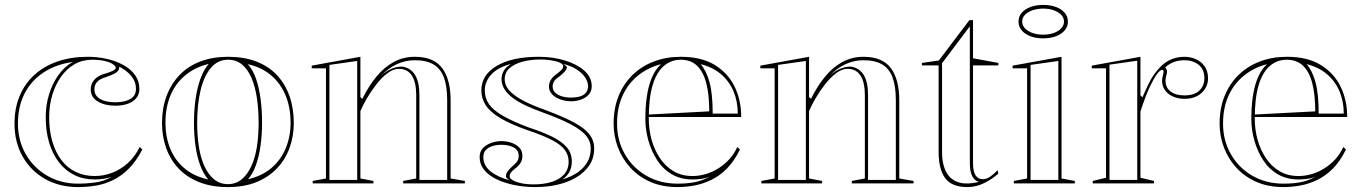

<svg xmlns="http://www.w3.org/2000/svg" viewBox="-20 -746 5545 781"><path d="M297 15Q222 15 163.5 -18Q105 -51 72 -109.5Q39 -168 39 -243Q39 -306 60 -356Q81 -406 120 -441.5Q159 -477 214 -496Q269 -515 337 -515Q377 -515 414.5 -506.5Q452 -498 482 -481.5Q512 -465 529.5 -440.5Q547 -416 547 -384Q547 -362 534 -346.5Q521 -331 499 -323.5Q477 -316 449 -316Q407 -316 378 -333Q349 -350 349 -383Q349 -405 364 -422Q379 -439 406 -446Q451 -459 451 -470Q451 -477 439 -485Q427 -493 405.5 -498Q384 -503 355 -503Q315 -503 283 -484.5Q251 -466 228 -433.5Q205 -401 192.5 -359Q180 -317 180 -269Q180 -214 193 -170Q206 -126 230 -94.5Q254 -63 288.5 -46.5Q323 -30 365 -30Q402 -30 437 -43.5Q472 -57 501 -83.5Q530 -110 548 -148L559 -138Q534 -90 504 -60Q474 -30 440 -13.5Q406 3 370 9Q334 15 297 15ZM465 -475V-470Q464 -458 450.5 -449.5Q437 -441 410 -432Q364 -419 364 -383Q364 -357 387 -343.5Q410 -330 449 -330Q488 -330 510.5 -343.5Q533 -357 533 -384Q533 -400 528 -413Q523 -426 514 -437Q505 -448 492.5 -457.5Q480 -467 465 -475ZM53 -243Q53 -174 85 -118.5Q117 -63 172.5 -31Q228 1 297 1Q333 1 369 -4Q405 -9 436 -28Q423 -22 404 -19Q385 -16 365 -16Q319 -16 282.5 -34Q246 -52 220 -85.5Q194 -119 180 -165.5Q166 -212 166 -269Q166 -318 179.5 -362Q193 -406 217.5 -440.5Q242 -475 276 -494Q206 -484 156 -450.5Q106 -417 79.5 -364.5Q53 -312 53 -243Z M907 -515Q972 -515 1022 -496Q1072 -477 1106 -441Q1140 -405 1157.5 -355.5Q1175 -306 1175 -246Q1175 -191 1157.5 -143.5Q1140 -96 1106 -60.5Q1072 -25 1022.5 -5Q973 15 907 15Q841 15 790.5 -5Q740 -25 706.5 -60.5Q673 -96 656 -143.5Q639 -191 639 -246Q639 -306 657.5 -355.5Q676 -405 710.5 -441Q745 -477 795 -496Q845 -515 907 -515ZM908 -503Q865 -503 837 -469Q809 -435 795.5 -377Q782 -319 782 -246Q782 -195 789 -149.5Q796 -104 811.5 -70Q827 -36 851 -16.5Q875 3 907 3Q939 3 962.5 -16Q986 -35 1002 -69.5Q1018 -104 1025 -149Q1032 -194 1032 -246Q1032 -300 1025 -347Q1018 -394 1003 -429Q988 -464 964.5 -483.5Q941 -503 908 -503ZM653 -246Q653 -190 672 -142.5Q691 -95 729.5 -62Q768 -29 827 -16Q807 -39 794 -74.5Q781 -110 775 -154Q769 -198 769 -246Q769 -297 775.5 -343Q782 -389 795.5 -426Q809 -463 829 -486Q774 -473 734 -440Q694 -407 673.5 -358Q653 -309 653 -246ZM1162 -246Q1162 -308 1142 -357Q1122 -406 1083.5 -439Q1045 -472 988 -485Q1009 -462 1021.5 -425.5Q1034 -389 1040 -343Q1046 -297 1046 -246Q1046 -199 1040 -155Q1034 -111 1021.5 -75.5Q1009 -40 989 -17Q1046 -30 1084.5 -63Q1123 -96 1142.5 -143.5Q1162 -191 1162 -246Z M1871 -10V0H1620V-10L1673 -20V-359Q1673 -412 1655 -439Q1637 -466 1603 -466Q1580 -466 1556.5 -448.5Q1533 -431 1511.5 -403.5Q1490 -376 1473 -347Q1456 -318 1446 -294V-20L1499 -10V0H1252V-10L1306 -20V-468H1248V-479L1446 -515V-351L1454 -344Q1479 -395 1510.5 -433.5Q1542 -472 1581 -493.5Q1620 -515 1667 -515Q1708 -515 1736 -502.5Q1764 -490 1780.5 -466.5Q1797 -443 1805 -410.5Q1813 -378 1813 -339V-20ZM1320 -14H1433V-498L1320 -482ZM1686 -14H1799V-339Q1799 -394 1786 -430Q1773 -466 1744 -483.5Q1715 -501 1667 -501Q1630 -501 1595.5 -485.5Q1561 -470 1530 -438Q1552 -458 1574.5 -467Q1597 -476 1617 -475Q1652 -469 1669 -440Q1686 -411 1686 -359Z M2158 15Q2112 15 2071 6.5Q2030 -2 1998.5 -17.5Q1967 -33 1949 -55.5Q1931 -78 1931 -107Q1931 -129 1944 -143Q1957 -157 1977.5 -164.5Q1998 -172 2019 -172Q2042 -172 2061.5 -165Q2081 -158 2093 -145Q2105 -132 2105 -112Q2105 -98 2099 -86.5Q2093 -75 2080 -64Q2064 -52 2058.5 -44.5Q2053 -37 2053 -28Q2053 -21 2065 -13.5Q2077 -6 2099 -1Q2121 4 2151 4Q2192 4 2224 -6Q2256 -16 2274.5 -36.5Q2293 -57 2293 -89Q2293 -115 2277.5 -136Q2262 -157 2226 -176Q2190 -195 2127 -216Q2056 -241 2014.5 -266Q1973 -291 1955.5 -318.5Q1938 -346 1938 -378Q1938 -441 2000.5 -478Q2063 -515 2171 -515Q2229 -515 2278 -500Q2327 -485 2357 -458.5Q2387 -432 2387 -395Q2387 -375 2375 -361.5Q2363 -348 2343.5 -341Q2324 -334 2303 -334Q2287 -334 2271 -338Q2255 -342 2242 -349.5Q2229 -357 2221 -368.5Q2213 -380 2213 -394Q2213 -423 2243 -444Q2259 -456 2265 -463Q2271 -470 2271 -477Q2271 -482 2264.5 -487Q2258 -492 2245.5 -495.5Q2233 -499 2216 -501.5Q2199 -504 2179 -504Q2138 -504 2105 -495Q2072 -486 2052.5 -468.5Q2033 -451 2033 -424Q2033 -398 2053 -376.5Q2073 -355 2109.5 -336Q2146 -317 2197 -299Q2272 -271 2315.5 -247.5Q2359 -224 2378 -199Q2397 -174 2397 -143Q2397 -103 2377.5 -74Q2358 -45 2325 -25Q2292 -5 2249 5Q2206 15 2158 15ZM2053 -13Q2045 -18 2041.5 -21.5Q2038 -25 2038 -29Q2038 -40 2046 -50.5Q2054 -61 2068 -73Q2081 -84 2085.5 -92.5Q2090 -101 2090 -112Q2090 -135 2070 -146Q2050 -157 2019 -157Q1999 -157 1982 -151.5Q1965 -146 1955.5 -135Q1946 -124 1946 -107Q1946 -73 1975.5 -49Q2005 -25 2053 -13ZM2267 -16Q2302 -26 2328 -43.5Q2354 -61 2368.5 -85.5Q2383 -110 2383 -143Q2383 -170 2365.5 -192.5Q2348 -215 2306 -238Q2264 -261 2192 -287Q2153 -301 2121.5 -315.5Q2090 -330 2067.5 -346.5Q2045 -363 2032.5 -382.5Q2020 -402 2020 -424Q2020 -442 2029.5 -458.5Q2039 -475 2059 -486Q2007 -473 1979.5 -444Q1952 -415 1952 -378Q1952 -347 1969 -322.5Q1986 -298 2025.5 -275Q2065 -252 2132 -227Q2185 -210 2224 -191Q2263 -172 2284.5 -148Q2306 -124 2306 -89Q2306 -65 2296 -46.5Q2286 -28 2267 -16ZM2303 -349Q2323 -349 2338.5 -353.5Q2354 -358 2363 -368.5Q2372 -379 2372 -395Q2372 -413 2360.5 -430.5Q2349 -448 2326.5 -463Q2304 -478 2271 -486Q2279 -481 2282.5 -477.5Q2286 -474 2286 -471Q2284 -462 2275.5 -453Q2267 -444 2253 -433Q2239 -424 2233.5 -414.5Q2228 -405 2228 -394Q2228 -379 2238.5 -369Q2249 -359 2266 -354Q2283 -349 2303 -349Z M2750 -515Q2833 -515 2887 -482Q2941 -449 2968 -394Q2995 -339 2995 -270H2616V-280L2865 -293Q2865 -360 2853 -407Q2841 -454 2815.5 -478.5Q2790 -503 2749 -503Q2709 -503 2679.5 -477Q2650 -451 2634.5 -398.5Q2619 -346 2619 -264Q2619 -219 2630.5 -177.5Q2642 -136 2664.5 -102.5Q2687 -69 2720 -49.5Q2753 -30 2797 -30Q2824 -30 2851 -38Q2878 -46 2902 -61Q2926 -76 2946 -97.5Q2966 -119 2979 -148L2990 -138Q2967 -91 2937.5 -61Q2908 -31 2874 -14.5Q2840 2 2805 8.5Q2770 15 2736 15Q2674 15 2626 -6Q2578 -27 2544.5 -63.5Q2511 -100 2493.5 -146.5Q2476 -193 2476 -243Q2476 -306 2496.5 -356Q2517 -406 2553.5 -441.5Q2590 -477 2640 -496Q2690 -515 2750 -515ZM2490 -243Q2490 -174 2522 -118.5Q2554 -63 2609.5 -31Q2665 1 2736 1Q2780 1 2811 -6Q2842 -13 2869 -29Q2855 -22 2836.5 -19Q2818 -16 2797 -16Q2749 -16 2713 -37Q2677 -58 2653.5 -94Q2630 -130 2617.5 -174Q2605 -218 2605 -264Q2605 -344 2621 -400Q2637 -456 2669 -485Q2615 -471 2574.5 -438Q2534 -405 2512 -356Q2490 -307 2490 -243ZM2879 -284H2981Q2981 -334 2963.5 -375Q2946 -416 2912.5 -444.5Q2879 -473 2830 -485Q2853 -459 2866 -412Q2879 -365 2879 -284Z M3696 -10V0H3445V-10L3498 -20V-359Q3498 -412 3480 -439Q3462 -466 3428 -466Q3405 -466 3381.5 -448.5Q3358 -431 3336.5 -403.5Q3315 -376 3298 -347Q3281 -318 3271 -294V-20L3324 -10V0H3077V-10L3131 -20V-468H3073V-479L3271 -515V-351L3279 -344Q3304 -395 3335.5 -433.5Q3367 -472 3406 -493.5Q3445 -515 3492 -515Q3533 -515 3561 -502.5Q3589 -490 3605.5 -466.5Q3622 -443 3630 -410.5Q3638 -378 3638 -339V-20ZM3145 -14H3258V-498L3145 -482ZM3511 -14H3624V-339Q3624 -394 3611 -430Q3598 -466 3569 -483.5Q3540 -501 3492 -501Q3455 -501 3420.5 -485.5Q3386 -470 3355 -438Q3377 -458 3399.5 -467Q3422 -476 3442 -475Q3477 -469 3494 -440Q3511 -411 3511 -359Z M3915 15Q3852 15 3825 -21Q3798 -57 3798 -129V-480H3730V-490L3799 -500L3923 -664H3938V-509L4041 -490V-480H3938V-83Q3938 -48 3948.5 -32.5Q3959 -17 3977 -17Q3993 -17 4008 -27.5Q4023 -38 4038 -54L4041 -40Q4030 -30 4015.5 -20Q4001 -10 3985 -2Q3969 6 3951.5 10.5Q3934 15 3915 15ZM3962 -6Q3944 -11 3934.5 -30Q3925 -49 3925 -83V-639L3812 -489V-129Q3812 -94 3819.5 -69.5Q3827 -45 3839.5 -30.5Q3852 -16 3868.5 -8.5Q3885 -1 3903 0Q3918 1 3933.5 -1Q3949 -3 3962 -6Z M4223 -590Q4194 -590 4171.5 -598.5Q4149 -607 4136 -622.5Q4123 -638 4123 -658Q4123 -679 4136 -694Q4149 -709 4171.5 -717.5Q4194 -726 4223 -726Q4253 -726 4275.5 -717.5Q4298 -709 4311 -694Q4324 -679 4324 -658Q4324 -638 4311 -622.5Q4298 -607 4275.5 -598.5Q4253 -590 4223 -590ZM4104 0V-10L4158 -20V-468H4099V-479L4298 -515V-20L4352 -10V0ZM4172 -14H4285V-498L4172 -482ZM4223 -605Q4248 -605 4267 -612Q4286 -619 4297 -631Q4308 -643 4308 -658Q4308 -674 4297 -685.5Q4286 -697 4267 -704Q4248 -711 4223 -711Q4199 -711 4179.5 -704Q4160 -697 4149 -685.5Q4138 -674 4138 -658Q4138 -643 4149 -631Q4160 -619 4179.5 -612Q4199 -605 4223 -605Z M4425 0V-10L4479 -23V-468H4421V-479L4619 -515V-358L4627 -350Q4641 -383 4654.5 -409.5Q4668 -436 4682 -453Q4706 -485 4734.5 -500Q4763 -515 4798 -515Q4822 -515 4844 -505.5Q4866 -496 4880 -476.5Q4894 -457 4894 -427Q4894 -404 4882 -385Q4870 -366 4849 -355Q4828 -344 4798 -344Q4772 -344 4751 -353.5Q4730 -363 4718.5 -379.5Q4707 -396 4707 -417Q4707 -425 4708.5 -431.5Q4710 -438 4711.5 -444Q4713 -450 4713 -455Q4713 -462 4708 -462Q4699 -462 4686.5 -445Q4674 -428 4657 -393Q4648 -373 4638 -347Q4628 -321 4619 -292V-23L4674 -10V0ZM4606 -499 4493 -483V-14H4606ZM4798 -501Q4774 -501 4754.5 -493.5Q4735 -486 4720 -472Q4723 -468 4725 -464Q4727 -460 4727 -455Q4727 -450 4725.5 -444Q4724 -438 4722.5 -431.5Q4721 -425 4721 -417Q4721 -390 4741.5 -374Q4762 -358 4798 -358Q4838 -358 4858.5 -377.5Q4879 -397 4879 -427Q4879 -465 4855 -483Q4831 -501 4798 -501Z M5215 -515Q5298 -515 5352 -482Q5406 -449 5433 -394Q5460 -339 5460 -270H5081V-280L5330 -293Q5330 -360 5318 -407Q5306 -454 5280.5 -478.5Q5255 -503 5214 -503Q5174 -503 5144.5 -477Q5115 -451 5099.5 -398.5Q5084 -346 5084 -264Q5084 -219 5095.5 -177.5Q5107 -136 5129.5 -102.5Q5152 -69 5185 -49.5Q5218 -30 5262 -30Q5289 -30 5316 -38Q5343 -46 5367 -61Q5391 -76 5411 -97.5Q5431 -119 5444 -148L5455 -138Q5432 -91 5402.5 -61Q5373 -31 5339 -14.5Q5305 2 5270 8.5Q5235 15 5201 15Q5139 15 5091 -6Q5043 -27 5009.5 -63.5Q4976 -100 4958.5 -146.5Q4941 -193 4941 -243Q4941 -306 4961.5 -356Q4982 -406 5018.5 -441.5Q5055 -477 5105 -496Q5155 -515 5215 -515ZM4955 -243Q4955 -174 4987 -118.5Q5019 -63 5074.5 -31Q5130 1 5201 1Q5245 1 5276 -6Q5307 -13 5334 -29Q5320 -22 5301.5 -19Q5283 -16 5262 -16Q5214 -16 5178 -37Q5142 -58 5118.5 -94Q5095 -130 5082.5 -174Q5070 -218 5070 -264Q5070 -344 5086 -400Q5102 -456 5134 -485Q5080 -471 5039.5 -438Q4999 -405 4977 -356Q4955 -307 4955 -243ZM5344 -284H5446Q5446 -334 5428.5 -375Q5411 -416 5377.5 -444.5Q5344 -473 5295 -485Q5318 -459 5331 -412Q5344 -365 5344 -284Z"/></svg>

Font: Kalnia Glaze Thin Medium
Style: Regular
Weight: 500
Version: Version 1.110